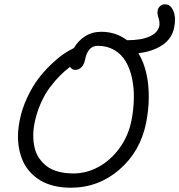

<svg xmlns="http://www.w3.org/2000/svg" viewBox="-20 -812 829 888"><path d="M307.1 56.2Q265.1 56.2 229.2 47.4Q193.4 38.6 166.7 22.5Q140.1 6.3 119.6 -15.9Q99.1 -38.1 86.9 -64.9Q74.7 -91.8 68.6 -122.8Q62.5 -153.8 63.2 -186.8Q64 -219.7 70.8 -253.9Q81.5 -308.6 105.2 -359.4Q128.9 -410.2 156.2 -446.5Q183.6 -482.9 215.6 -513.4Q247.6 -543.9 273.7 -561.8Q299.8 -579.6 321.8 -589.8Q341.3 -624 374 -644.5Q406.7 -665 448.2 -665Q515.6 -665 567.9 -626Q633.8 -626 671.9 -643.3Q710 -660.6 716.8 -691.9Q719.7 -708 713.1 -729.2Q706.5 -750.5 709 -762.2Q711.4 -775.9 720.5 -783.9Q729.5 -792 743.2 -792Q769.5 -792 782.2 -760.5Q794.9 -729 785.2 -683.1Q774.4 -632.3 730.2 -603Q686 -573.7 620.1 -565.9Q655.8 -507.3 665 -422.9Q674.3 -338.4 655.8 -244.1Q629.4 -111.8 532.5 -27.8Q435.5 56.2 307.1 56.2ZM140.1 -244.1Q133.8 -213.4 133.8 -184.8Q133.8 -156.2 139.9 -129.6Q146 -103 160.4 -81.5Q174.8 -60.1 195.8 -43.7Q216.8 -27.3 248.5 -18.6Q280.3 -9.8 319.8 -9.8Q378.9 -9.8 434.3 -39.3Q489.7 -68.8 531.5 -125.2Q573.2 -181.6 587.9 -253.9Q598.1 -306.2 599.1 -356Q600.1 -405.8 590.6 -450.2Q581.1 -494.6 561.5 -527.8Q542 -561 508.8 -580.6Q475.6 -600.1 432.1 -600.1Q385.3 -600.1 373 -534.2Q368.7 -512.7 356.2 -500.7Q343.8 -488.8 329.1 -488.8Q312 -488.8 304.2 -502.9Q279.8 -484.9 257.1 -461.9Q234.4 -439 210.4 -407.2Q186.5 -375.5 168 -333Q149.4 -290.5 140.1 -244.1Z"/></svg>

Font: Shantell Sans Bouncy
Style: Italic
Weight: 300
Italic angle: -11.31°
Designer: Stephen Nixon, Anya Danilova, Shantell Martin
Foundry: Arrow Type
Version: Version 1.006;[9816181b4]